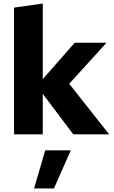

<svg xmlns="http://www.w3.org/2000/svg" viewBox="-20 -757 640 1082"><path d="M59 0V-714L221 -737V-311L401 -516H580L370 -285L595 0H393L221 -228V0ZM172 305 235 90H379L284 305Z"/></svg>

Font: Red Hat Mono
Style: Regular
Weight: 300
Monospace: yes
Designer: Pentagram, MCKL
Foundry: Pentagram, MCKL
Version: Version 1.023